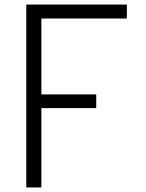

<svg xmlns="http://www.w3.org/2000/svg" viewBox="-20 -820 640 840"><path d="M95 0V-800H535V-739H161V-407H401V-347H161V0Z"/></svg>

Font: Victor Mono Thin Light
Style: Regular
Weight: 300
Monospace: yes
Version: Version 1.561;gftools[0.9.30]